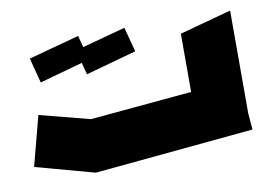

<svg xmlns="http://www.w3.org/2000/svg" viewBox="-52 -474 772 552"><g transform="rotate(-10 333.5 -198.0)"><path d="M187 0 15 -47 53 -192 200 -154 497 -181V-351L648 -392V-92L652 -44L187 0ZM211 -283 192 -356 340 -396 359 -324ZM76 -283 57 -356 205 -396 224 -324Z"/></g></svg>

Font: Blaka Ink
Style: Regular
Weight: 400
Designer: Mohamed Gaber
Foundry: Kief Type Foundry
Version: Version 1.003; ttfautohint (v1.8.4.7-5d5b)